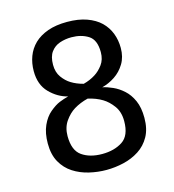

<svg xmlns="http://www.w3.org/2000/svg" viewBox="-103 -753 770 851"><g transform="rotate(-15 282.0 -327.5)"><path d="M281.7 11.7Q242.2 11.7 202.9 2.4Q163.6 -6.8 131.3 -27.6Q99.1 -48.3 79.6 -83Q60.1 -117.7 60.1 -168.5Q60.1 -216.3 75.4 -250.5Q90.8 -284.7 114.3 -304.2Q139.2 -325.2 159.9 -333.5Q180.7 -341.8 201.2 -347.2Q155.3 -358.4 119.1 -395.3Q83 -432.1 83 -494.6Q83 -530.8 94.7 -562Q106.4 -593.3 130.9 -617.2Q155.3 -640.6 192.9 -654.1Q230.5 -667.5 281.7 -667.5Q333.5 -667.5 371.6 -653.8Q409.7 -640.1 434.1 -616.7Q458.5 -592.8 470.5 -561.5Q482.4 -530.3 482.4 -494.6Q482.4 -453.1 464.1 -422.9Q445.8 -392.6 417.5 -373.8Q389.2 -355 357.9 -347.2Q379.4 -342.8 404.5 -331.5Q429.7 -320.3 452.1 -300Q474.6 -279.8 489 -247.6Q503.4 -215.3 503.4 -168.5Q503.4 -117.7 484.1 -83Q464.8 -48.3 432.6 -27.6Q400.4 -6.8 361.1 2.4Q321.8 11.7 281.7 11.7ZM282.7 -383.3Q313 -391.1 337.4 -406.7Q357.9 -419.4 375 -442.4Q392.1 -465.3 392.1 -499.5Q392.1 -556.2 359.9 -576.4Q327.6 -596.7 282.7 -596.7Q254.4 -596.7 229.2 -588.1Q204.1 -579.6 188.5 -558.3Q172.9 -537.1 172.9 -499.5Q172.9 -465.3 189.7 -442.1Q206.5 -418.9 227.5 -406.2Q251 -391.6 282.7 -383.3ZM281.7 -61.5Q337.4 -61.5 375.2 -86.2Q413.1 -110.8 413.1 -177.7Q413.1 -219.7 392.6 -247.6Q372.1 -275.4 347.7 -290Q319.8 -307.1 282.2 -315.4Q246.6 -306.6 217.8 -289.1Q192.9 -273.9 173.1 -245.6Q153.3 -217.3 153.3 -177.7Q153.3 -111.8 189.5 -86.7Q225.6 -61.5 281.7 -61.5Z"/></g></svg>

Font: Mako
Style: Regular
Weight: 400
Designer: vernon adams
Foundry: vernon adams
Version: Version 1.100; ttfautohint (v1.8.4.7-5d5b);gftools[0.9.33]